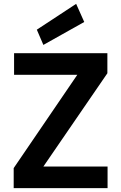

<svg xmlns="http://www.w3.org/2000/svg" viewBox="-20 -976 629 996"><path d="M51 0V-104L381 -588H53V-700H537V-596L205 -112H538V0ZM205 -743 171 -822 375 -956 417 -862Z"/></svg>

Font: DM Sans 11pt
Style: Bold
Weight: 700
Version: Version 4.004;gftools[0.9.30]